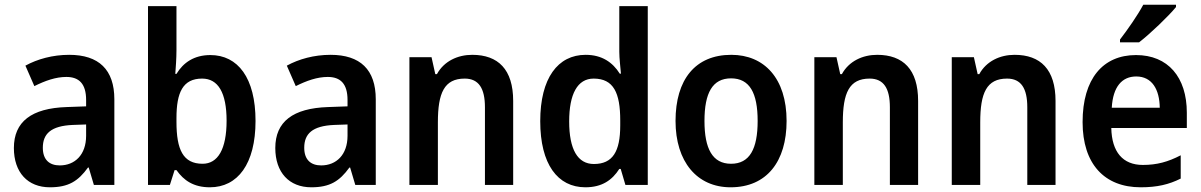

<svg xmlns="http://www.w3.org/2000/svg" viewBox="-20 -786 5106 816"><path d="M274 -553C204 -553 139 -535 88 -507L126 -420C172 -443 217 -459 262 -459C316 -459 346 -430 346 -361V-334L263 -331C114 -326 39 -269 39 -157C39 -53 98 10 192 10C271 10 312 -16 354 -74H357L379 0H466V-364C466 -490 400 -553 274 -553ZM289 -255 346 -257V-209C346 -128 298 -83 234 -83C191 -83 162 -106 162 -158C162 -217 196 -251 289 -255Z M730 -573V-760H609V0H702L722 -63H730C761 -19 803 10 872 10C990 10 1066 -89 1066 -272C1066 -455 991 -552 874 -552C805 -552 759 -520 730 -472H725C727 -499 730 -538 730 -573ZM839 -452C907 -452 943 -392 943 -273C943 -152 906 -90 841 -90C758 -90 730 -150 730 -268V-284C730 -393 757 -452 839 -452Z M1385 -553C1315 -553 1250 -535 1199 -507L1237 -420C1283 -443 1328 -459 1373 -459C1427 -459 1457 -430 1457 -361V-334L1374 -331C1225 -326 1150 -269 1150 -157C1150 -53 1209 10 1303 10C1382 10 1423 -16 1465 -74H1468L1490 0H1577V-364C1577 -490 1511 -553 1385 -553ZM1400 -255 1457 -257V-209C1457 -128 1409 -83 1345 -83C1302 -83 1273 -106 1273 -158C1273 -217 1307 -251 1400 -255Z M1987 -553C1925 -553 1867 -526 1837 -471H1830L1814 -543H1720V0H1841V-266C1841 -391 1868 -452 1955 -452C2015 -452 2041 -410 2041 -330V0H2161V-357C2161 -491 2097 -553 1987 -553Z M2468 10C2539 10 2582 -21 2612 -68H2618L2638 0H2733V-760H2612V-566C2612 -537 2617 -499 2619 -473H2614C2584 -521 2538 -553 2469 -553C2351 -553 2276 -454 2276 -271C2276 -88 2350 10 2468 10ZM2504 -89C2435 -89 2399 -151 2399 -270C2399 -386 2434 -452 2503 -452C2588 -452 2616 -391 2616 -274V-253C2616 -142 2584 -89 2504 -89Z M3323 -272C3323 -453 3228 -553 3088 -553C2935 -553 2851 -448 2851 -272C2851 -99 2942 10 3085 10C3239 10 3323 -100 3323 -272ZM2974 -272C2974 -391 3008 -453 3087 -453C3166 -453 3200 -391 3200 -272C3200 -153 3166 -90 3087 -90C3008 -90 2974 -154 2974 -272Z M3708 -553C3646 -553 3588 -526 3558 -471H3551L3535 -543H3441V0H3562V-266C3562 -391 3589 -452 3676 -452C3736 -452 3762 -410 3762 -330V0H3882V-357C3882 -491 3818 -553 3708 -553Z M4292 -553C4230 -553 4172 -526 4142 -471H4135L4119 -543H4025V0H4146V-266C4146 -391 4173 -452 4260 -452C4320 -452 4346 -410 4346 -330V0H4466V-357C4466 -491 4402 -553 4292 -553Z M4978 -756V-766H4839C4815 -721 4773 -661 4740 -618V-606H4821C4869 -643 4947 -718 4978 -756ZM4808 -552C4668 -552 4581 -452 4581 -267C4581 -89 4674 10 4828 10C4898 10 4948 -2 4998 -27V-126C4944 -98 4897 -85 4837 -85C4752 -85 4705 -140 4703 -242H5024V-307C5024 -458 4944 -552 4808 -552ZM4809 -461C4876 -461 4908 -406 4909 -328H4705C4710 -418 4749 -461 4809 -461Z"/></svg>

Font: Noto Sans Ethiopic SemiCondensed SemiBold
Style: Regular
Weight: 600
Width: 4
Designer: Monotype Design Team
Foundry: Monotype Imaging Inc.
Version: Version 2.102